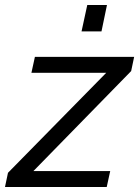

<svg xmlns="http://www.w3.org/2000/svg" viewBox="-55 -750 558 770"><path d="M-23 -57 371 -458H71L85 -522H483L471 -465L79 -64H387L373 0H-35ZM272 -624 295 -730H374L352 -624Z"/></svg>

Font: Raleway Thin Medium
Style: Italic
Weight: 500
Italic angle: -12°
Version: Version 4.026